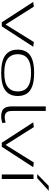

<svg xmlns="http://www.w3.org/2000/svg" viewBox="1175 -2005 840 3230"><g transform="rotate(90 1595.0 -390.0)"><path d="M355 0 12 -529 92 -539 392 -64 687 -539 767 -529 423 0Z M815 -269Q815 -355 852.5 -416.5Q890 -478 975.5 -511Q1061 -544 1205 -544Q1349 -544 1434.5 -511Q1520 -478 1557.5 -416.5Q1595 -355 1595 -269Q1595 -131 1501.5 -60.5Q1408 10 1205 10Q1002 10 908.5 -60.5Q815 -131 815 -269ZM892 -269Q892 -161 965.5 -101.5Q1039 -42 1205 -42Q1371 -42 1444.5 -101.5Q1518 -161 1518 -269Q1518 -336 1489 -386Q1460 -436 1391.5 -464Q1323 -492 1205 -492Q1087 -492 1018.5 -464Q950 -436 921 -386Q892 -336 892 -269Z M1846 -740V-176Q1846 -122 1861 -95Q1876 -68 1899.5 -58.5Q1923 -49 1951 -49Q1974 -49 1997 -53.5Q2020 -58 2041 -65L2051 -10Q2026 -1 1996 4.5Q1966 10 1933 10Q1887 10 1850 -4.5Q1813 -19 1791.5 -58.5Q1770 -98 1770 -173V-740Z M2381 0 2038 -529 2118 -539 2418 -64 2713 -539 2793 -529 2449 0Z M2915 0V-534H2991V0ZM2909 -596 3108 -790H3190L2976 -596Z"/></g></svg>

Font: Georama ExtraExtended Light
Style: Regular
Weight: 300
Width: 8
Designer: Jean-Baptiste Levee
Foundry: Production Type
Version: Version 1.000